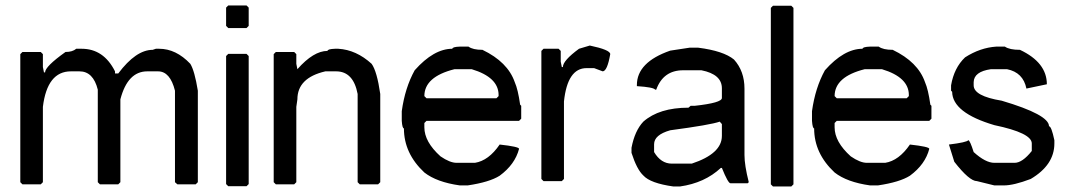

<svg xmlns="http://www.w3.org/2000/svg" viewBox="-20 -677 3883 697"><path d="M256.8 -500H276.4Q356.4 -500 397.5 -418V-410.2H409.2Q473.6 -496.1 534.2 -496.1L545.9 -500H557.6Q619.1 -500 670.9 -445.3Q686.5 -419.9 698.2 -347.7V-15.6L690.4 -7.8H624L615.2 -15.6V-347.7Q597.7 -418 553.7 -418H514.6Q443.4 -418 417 -316.4V-15.6L409.2 -7.8H342.8L335 -15.6V-351.6Q318.4 -418 268.6 -418H237.3Q151.4 -418 135.7 -289.1V-15.6L127.9 -7.8H61.5L53.7 -15.6V-480.5L61.5 -488.3H127.9L135.7 -480.5V-433.6L139.6 -414.1H143.6Q143.6 -435.5 217.8 -488.3Q243.2 -488.3 256.8 -500Z M808.6 -657.2H875L882.8 -649.4V-583L875 -575.2H808.6L800.8 -583V-649.4ZM808.6 -481.4H875L882.8 -473.6V-8.8L875 -1H808.6L800.8 -8.8V-473.6Z M1196.3 -500H1208Q1273.4 -496.1 1329.1 -445.3Q1348.6 -418 1360.4 -335.9V-15.6L1352.5 -7.8H1286.1L1278.3 -15.6V-335.9Q1262.7 -418 1200.2 -418H1161.1Q1059.6 -394.5 1059.6 -316.4L1055.7 -289.1V-15.6L1047.9 -7.8H981.4L973.6 -15.6V-480.5L981.4 -488.3H1047.9L1055.7 -480.5V-445.3L1059.6 -425.8Q1118.2 -492.2 1168.9 -492.2Q1168.9 -499 1196.3 -500Z M1649.4 -507.8H1680.7Q1696.3 -496.1 1731.4 -496.1Q1823.2 -452.1 1848.6 -378.9Q1860.4 -352.5 1868.2 -296.9L1872.1 -293V-246.1L1864.3 -238.3H1528.3L1520.5 -230.5V-214.8Q1520.5 -162.1 1579.1 -109.4Q1613.3 -85.9 1637.7 -85.9H1704.1Q1753.9 -93.8 1793.9 -152.3Q1864.3 -144.5 1864.3 -136.7Q1849.6 -80.1 1793.9 -39.1Q1756.8 -15.6 1677.7 -3.9H1649.4Q1565.4 -15.6 1520.5 -50.8Q1446.3 -120.1 1446.3 -210.9Q1440.4 -210.9 1438.5 -238.3V-273.4Q1450.2 -358.4 1485.4 -421.9Q1554.7 -500 1622.1 -500Q1622.1 -506.8 1649.4 -507.8ZM1520.5 -328.1 1528.3 -320.3H1782.2L1790 -328.1V-332Q1790 -396.5 1692.4 -425.8H1629.9Q1520.5 -398.4 1520.5 -328.1Z M2121.1 -511.7Q2195.3 -496.1 2195.3 -480.5Q2184.6 -418.9 2168 -418L2136.7 -429.7H2109.4Q2040 -429.7 2027.3 -308.6V-27.3L2019.5 -19.5H1953.1L1945.3 -27.3V-492.2L1953.1 -500H2007.8L2015.6 -492.2V-453.1L2019.5 -433.6H2023.4Q2023.4 -457 2082 -500Z M2483.4 -503.9H2514.6Q2606.4 -492.2 2644.5 -460.9Q2682.6 -418.9 2682.6 -355Q2682.6 -353 2682.6 -351.6V-114.3Q2682.6 -77.1 2698.2 -15.6L2694.3 -11.7H2631.8Q2623 -11.7 2600.6 -67.4H2596.7Q2538.1 -12.7 2448.2 0H2424.8Q2340.8 -11.7 2315.4 -40Q2292 -61.5 2272.5 -122.1V-140.6Q2284.2 -202.1 2315.4 -235.4Q2373 -286.1 2479.5 -286.1L2487.3 -293H2502.9Q2600.6 -303.7 2600.6 -321.3V-356.4Q2600.6 -407.2 2526.4 -421.9H2460Q2387.7 -421.9 2362.3 -351.6H2358.4Q2352.5 -360.4 2292 -364.3V-368.2Q2292 -451.2 2413.1 -493.2ZM2354.5 -153.3V-125Q2379.4 -83 2418.9 -83Q2419.9 -83 2420.9 -83H2491.2Q2600.6 -119.1 2600.6 -183.6V-226.6L2592.8 -235.4Q2559.6 -223.6 2413.1 -204.1Q2354.5 -187.5 2354.5 -153.3Z M2786.1 -656.2H2852.5L2860.4 -648.4V-7.8L2852.5 0H2786.1L2778.3 -7.8V-648.4Z M3138.7 -507.8H3169.9Q3185.5 -496.1 3220.7 -496.1Q3312.5 -452.1 3337.9 -378.9Q3349.6 -352.5 3357.4 -296.9L3361.3 -293V-246.1L3353.5 -238.3H3017.6L3009.8 -230.5V-214.8Q3009.8 -162.1 3068.4 -109.4Q3102.5 -85.9 3127 -85.9H3193.4Q3243.2 -93.8 3283.2 -152.3Q3353.5 -144.5 3353.5 -136.7Q3338.9 -80.1 3283.2 -39.1Q3246.1 -15.6 3167 -3.9H3138.7Q3054.7 -15.6 3009.8 -50.8Q2935.5 -120.1 2935.5 -210.9Q2929.7 -210.9 2927.7 -238.3V-273.4Q2939.5 -358.4 2974.6 -421.9Q3043.9 -500 3111.3 -500Q3111.3 -506.8 3138.7 -507.8ZM3009.8 -328.1 3017.6 -320.3H3271.5L3279.3 -328.1V-332Q3279.3 -396.5 3181.6 -425.8H3119.1Q3009.8 -398.4 3009.8 -328.1Z M3596.7 -507.8H3627.9Q3644.5 -496.1 3682.6 -496.1Q3780.3 -450.2 3780.3 -371.1L3706.1 -355.5Q3694.3 -414.1 3635.7 -425.8H3577.1Q3515.6 -417 3514.6 -378.9V-367.2Q3514.6 -328.1 3616.2 -311.5Q3788.1 -260.7 3788.1 -218.8Q3796.9 -218.8 3807.6 -168V-156.2Q3807.6 -78.1 3721.7 -27.3Q3660.2 -3.9 3624 -3.9H3589.8L3526.4 -19.5Q3499 -19.5 3444.3 -89.8L3424.8 -152.3Q3489.3 -160.2 3495.1 -168Q3501 -168 3514.6 -125Q3557.6 -85.9 3589.8 -85.9H3663.1Q3691.4 -85.9 3725.6 -128.9V-156.2Q3725.6 -194.3 3589.8 -222.7Q3437.5 -267.6 3436.5 -343.8L3432.6 -347.7V-367.2Q3443.4 -430.7 3483.4 -468.8Q3538.1 -503.9 3596.7 -507.8Z"/></svg>

Font: LaylaRuqaa
Style: Regular
Weight: 400
Version: Version 2.0